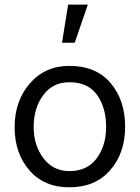

<svg xmlns="http://www.w3.org/2000/svg" viewBox="-20 -798 602 827"><path d="M278.8 8.8Q390.6 8.8 454.8 -65.2Q519 -139.2 519 -252Q519 -366.2 456.5 -440.2Q394 -514.2 278.8 -514.2Q173.8 -514.2 108.4 -438.5Q43 -362.8 43 -250Q43 -138.2 106.4 -64.7Q169.9 8.8 278.8 8.8ZM278.8 -443.8Q358.9 -443.8 397.9 -389.4Q437 -335 437 -251Q437 -169.9 396 -115.5Q355 -61 278.8 -61Q209 -61 167 -116.5Q125 -171.9 125 -251Q125 -332 166 -387.9Q207 -443.8 278.8 -443.8ZM273.4 -778.3 247.1 -613.8H301.8L358.4 -778.3Z"/></svg>

Font: FAU Chimera
Style: Regular
Weight: 400
Version: Version 1.002;hotconv 1.0.117;makeotfexe 2.5.65602